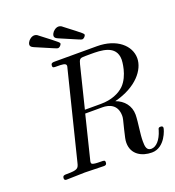

<svg xmlns="http://www.w3.org/2000/svg" viewBox="-156 -994 1042 1140"><g transform="rotate(-20 364.5 -424.5)"><path d="M147 -843C135 -820 150 -812 163 -806C281 -756 289 -751 296 -751C307 -751 315 -762 317 -766C323 -778 326 -774 213 -861C210 -864 201 -871 189 -871C172 -871 154 -857 147 -843ZM300 -843C288 -820 303 -812 316 -806C434 -756 442 -751 449 -751C460 -751 468 -762 470 -766C476 -778 479 -774 366 -861C363 -864 354 -871 342 -871C325 -871 307 -857 300 -843ZM63 -12C63 0 74 0 77 0C115 0 155 -3 193 -3C232 -3 273 0 312 0C319 0 331 0 331 -18C331 -31 324 -31 304 -31C246 -31 246 -39 246 -48C246 -52 246 -54 250 -68L315 -331H423C465 -331 517 -315 517 -243C517 -229 514 -220 500 -164C489 -117 485 -103 485 -84C485 -10 546 22 609 22C693 22 723 -84 723 -92C723 -99 721 -105 708 -105C695 -105 694 -100 691 -88C674 -32 644 0 613 0C583 0 580 -27 580 -59C580 -85 583 -109 586 -135C589 -158 594 -202 594 -223C594 -279 559 -321 508 -339C650 -375 718 -462 718 -535C718 -614 642 -683 517 -683H253C237 -683 226 -683 226 -664C226 -652 234 -652 253 -652C284 -652 311 -652 311 -635C311 -632 311 -630 307 -616L172 -73C164 -39 158 -31 90 -31C74 -31 63 -31 63 -12ZM321 -353 386 -616C393 -646 401 -648 408 -650C415 -652 447 -652 466 -652C530 -652 628 -652 628 -558C628 -552 624 -459 570 -405C540 -376 490 -353 422 -353Z"/></g></svg>

Font: CMU Serif
Style: Italic
Weight: 500
Italic angle: -14.04°
Version: Version 0.7.0